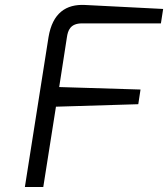

<svg xmlns="http://www.w3.org/2000/svg" viewBox="-20 -752 676 772"><path d="M80 0H154L205 -323L536 -333L545 -392L218 -402L249 -602C253 -629 262 -658 310 -658H627L636 -716L322 -732C246 -736 191 -700 175 -602Z"/></svg>

Font: Exo
Style: Regular Italic
Weight: 400
Designer: Natanael Gama
Version: Version 1.00